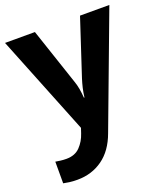

<svg xmlns="http://www.w3.org/2000/svg" viewBox="-143 -645 855 984"><g transform="rotate(-20 284.5 -153.0)"><path d="M0 -546H163L266 -239Q274 -217 278 -193.5Q282 -170 284 -144H287Q290 -170 295.5 -193.5Q301 -217 308 -239L409 -546H569L338 70Q307 155 247.5 197.5Q188 240 110 240Q85 240 66.5 237.5Q48 235 34 232V114Q45 116 60.5 118Q76 120 93 120Q140 120 167.5 91.5Q195 63 208 23L217 -4Z"/></g></svg>

Font: Noto Sans Tai Tham
Style: Regular
Weight: 400
Designer: Monotype Design Team 2013. Revised by David WIlliams 2020
Foundry: Monotype Imaging Inc.
Version: Version 2.002